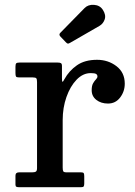

<svg xmlns="http://www.w3.org/2000/svg" viewBox="-20 -781 562 801"><path d="M134.5 -438.5Q134.5 -450.5 131.5 -454.2Q128.5 -458 117 -458H60Q49 -458 46.8 -461.8Q44.5 -465.5 44.5 -476.5V-502Q44.5 -513 47.5 -516.5Q50.5 -520 61 -520H221Q230 -520 234.2 -517.5Q238.5 -515 238.5 -505.5V-455Q238.5 -441.5 240.5 -440Q242.5 -438.5 249 -451Q268 -485.5 300.8 -508.5Q333.5 -531.5 385 -531.5Q431 -531.5 465.8 -505Q500.5 -478.5 500.5 -432Q500.5 -399.5 481.2 -374.2Q462 -349 430.5 -349Q401.5 -349 382 -364.2Q362.5 -379.5 362.5 -404.5Q362.5 -423.5 368.5 -433.8Q374.5 -444 380.5 -450Q386.5 -456 386.5 -462Q386.5 -469 380.8 -472.5Q375 -476 358.5 -476Q326 -476 299.5 -448.5Q273 -421 257.2 -376.2Q241.5 -331.5 241.5 -280V-82Q241.5 -70.5 244 -66.2Q246.5 -62 258 -62H318.5Q327.5 -62 329.5 -58.2Q331.5 -54.5 331.5 -45V-16Q331.5 -7 329.2 -3.5Q327 0 318 0H60Q52.5 0 48.5 -1.8Q44.5 -3.5 44.5 -11V-48Q44.5 -62 59.5 -62H114Q125 -62 129.8 -65.2Q134.5 -68.5 134.5 -79.5ZM254.5 -605 232 -628.5Q224 -637 232 -644.5L332.5 -747Q347.5 -762.5 372.2 -760.8Q397 -759 409 -740Q423 -718.5 416.8 -700.2Q410.5 -682 395 -673L273.5 -603Q267 -599 263.5 -599Q260 -599 254.5 -605Z"/></svg>

Font: Besley* Medium
Style: Regular
Weight: 500
Designer: Owen Earl
Foundry: indestructible type*
Version: Version 3.000; ttfautohint (v1.8.3)